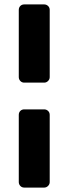

<svg xmlns="http://www.w3.org/2000/svg" viewBox="-20 -849 309 869"><path d="M90 -475Q79 -475 72 -482.5Q65 -490 65 -500V-804Q65 -815 72 -822Q79 -829 90 -829H180Q190 -829 197.5 -822Q205 -815 205 -804V-500Q205 -490 197.5 -482.5Q190 -475 180 -475ZM90 0Q79 0 72 -7.5Q65 -15 65 -25V-329Q65 -340 72 -347Q79 -354 90 -354H180Q190 -354 197.5 -347Q205 -340 205 -329V-25Q205 -15 197.5 -7.5Q190 0 180 0Z"/></svg>

Font: Rubik
Style: Bold
Weight: 700
Designer: Hubert and Fischer
Foundry: Hubert and Fischer
Version: Version 2.300;gftools[0.9.30]